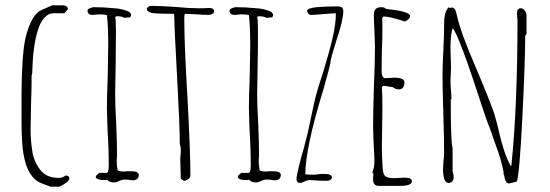

<svg xmlns="http://www.w3.org/2000/svg" viewBox="-20 -686 2068 722"><path d="M146 7Q127 1 113.5 -10Q100 -21 88 -43Q67 -83 63 -158Q61 -192 61 -218V-332Q61 -397 65 -458Q68 -503 74 -534Q80 -565 93 -596Q107 -628 124 -641Q131 -647 151 -655Q164 -660 176 -666H216H219Q220 -665 222 -665L227 -664L231 -661Q234 -658 234 -657Q235 -655 235 -651L222 -636H180Q161 -636 145.5 -617.5Q130 -599 122 -571Q114 -546 109 -512Q104 -478 103 -453Q101 -421 101 -409L99 -404Q99 -348 97 -303L95 -202Q95 -158 101 -121Q106 -81 130 -49Q153 -17 201 -17Q216 -17 226 -26Q241 -26 241 -15Q241 -8 228.5 1.5Q216 11 203 16H170Z M384 -10Q379 -10 376 -9H368Q346 -9 340 -19Q340 -26 348 -31L353 -36H382L386 -40L388 -49L389 -61Q389 -122 386 -170L384 -207L382 -280Q382 -319 385 -397L387 -513Q387 -589 382 -629Q373 -632 352 -632L341 -631Q335 -630 328 -630Q309 -630 309 -647Q309 -651 318 -655Q327 -659 333 -659Q371 -659 409 -655Q432 -654 455 -646Q473 -640 473 -629Q473 -627 470 -621L447 -619Q440 -625 418 -625L413 -622Q416 -613 416 -569Q416 -503 415 -450L413 -331Q413 -286 417 -222Q420 -149 420 -112V-99Q419 -92 419 -81Q419 -58 422 -53L421 -51Q421 -41 443 -41Q452 -41 458 -42H473Q502 -42 502 -28Q502 -19 496 -13.5Q490 -8 480 -8Q471 -8 464 -10Q456 -11 447 -11Q441 -11 429 -6Q417 0 411 0Q388 0 384 -10Z M660 -14 659 -51Q658 -67 658 -87Q658 -97 659 -104L660 -122Q660 -132 656 -146Q656 -213 646 -395Q636 -571 635 -634Q573 -634 552 -637Q532 -642 532 -653Q537 -664 551 -664Q581 -664 638 -660Q690 -655 725 -655H746L767 -656Q785 -656 785 -643Q785 -637 778.5 -633.5Q772 -630 763 -630Q743 -630 721 -632L678 -634Q674 -634 674 -631Q673 -628 673 -612Q673 -515 685 -318Q696 -114 696 -25Q696 -18 687.5 -12Q679 -6 671 -6Z M918 -10Q913 -10 910 -9H902Q880 -9 874 -19Q874 -26 882 -31L887 -36H916L920 -40L922 -49L923 -61Q923 -122 920 -170L918 -207L916 -280Q916 -319 919 -397L921 -513Q921 -589 916 -629Q907 -632 886 -632L875 -631Q869 -630 862 -630Q843 -630 843 -647Q843 -651 852 -655Q861 -659 867 -659Q905 -659 943 -655Q966 -654 989 -646Q1007 -640 1007 -629Q1007 -627 1004 -621L981 -619Q974 -625 952 -625L947 -622Q950 -613 950 -569Q950 -503 949 -450L947 -331Q947 -286 951 -222Q954 -149 954 -112V-99Q953 -92 953 -81Q953 -58 956 -53L955 -51Q955 -41 977 -41Q986 -41 992 -42H1007Q1036 -42 1036 -28Q1036 -19 1030 -13.5Q1024 -8 1014 -8Q1005 -8 998 -10Q990 -11 981 -11Q975 -11 963 -6Q951 0 945 0Q922 0 918 -10Z M1095 -13Q1095 -25 1105 -65L1114 -99Q1128 -147 1129 -155Q1136 -177 1148 -237Q1161 -299 1167.5 -325Q1174 -351 1195 -414Q1219 -493 1231 -544.5Q1243 -596 1243 -636Q1228 -636 1196 -633Q1165 -630 1149 -630Q1143 -630 1139 -635Q1135 -640 1135 -646Q1135 -655 1171 -659Q1207 -662 1246 -662Q1253 -662 1258 -661Q1263 -660 1267 -657Q1271 -651 1271 -646Q1271 -611 1246 -537Q1222 -461 1222 -447Q1219 -431 1199 -360L1192 -336Q1129 -129 1128 -31Q1135 -29 1157 -29Q1169 -29 1178 -31Q1187 -32 1199 -32Q1228 -32 1228 -19Q1228 -6 1205 -6Q1189 -6 1176 -7L1146 -9Q1135 -9 1124 -3Q1112 2 1110 2Q1095 2 1095 -13Z M1383 -8V-21Q1384 -26 1384 -33L1380 -37Q1388 -58 1388 -78Q1388 -101 1385 -144L1383 -210Q1383 -260 1386 -360Q1390 -449 1390 -511L1388 -571Q1386 -598 1386 -631Q1386 -646 1393 -652.5Q1400 -659 1415 -659Q1425 -659 1431 -653Q1433 -652 1460 -649Q1485 -646 1503 -640Q1522 -634 1522 -625Q1522 -615 1503 -605Q1446 -624 1422 -624L1417 -618Q1418 -609 1418 -575Q1418 -532 1416 -498Q1415 -463 1415 -420Q1415 -392 1429 -392L1445 -393Q1453 -394 1462 -394Q1501 -394 1501 -376Q1501 -365 1496 -357.5Q1491 -350 1481 -350Q1466 -350 1458 -358L1426 -363H1421L1416 -358V-355Q1418 -338 1418 -276Q1418 -237 1417 -205L1416 -134Q1416 -95 1419 -54Q1420 -31 1429 -23.5Q1438 -16 1462 -16L1480 -17Q1489 -18 1500 -18Q1529 -18 1529 -5Q1529 13 1485 13H1403Q1385 13 1383 -8Z M1877 -20Q1876 -28 1873 -34L1874 -37Q1866 -84 1840 -152L1822 -204Q1820 -206 1803 -255L1795 -279Q1705 -557 1682 -580Q1674 -553 1674 -510Q1674 -487 1675 -470L1676 -431L1675 -407Q1674 -396 1674 -383Q1674 -361 1676 -345Q1678 -313 1678 -313H1675Q1675 -146 1682 -129V-39Q1686 -31 1686 -18Q1686 -10 1680.5 -4Q1675 2 1667 2Q1646 2 1646 -52L1648 -84Q1650 -99 1650 -117Q1650 -165 1647 -261Q1644 -357 1644 -405Q1644 -434 1647 -494Q1650 -553 1650 -582V-595Q1650 -644 1668 -659L1671 -656L1681 -658Q1685 -657 1690 -652Q1694 -648 1694 -643L1696 -637Q1696 -635 1696.5 -633.5Q1697 -632 1697 -632Q1713 -561 1769 -433Q1826 -298 1840 -254Q1850 -219 1856 -192Q1875 -107 1901 -61L1903 -64Q1926 -286 1926 -609L1925 -621Q1924 -626 1924 -634Q1924 -655 1938 -655Q1947 -655 1953.5 -646Q1960 -637 1960 -626V-559L1955 -551Q1955 -456 1944 -239Q1933 -22 1923 -3L1906 1V2L1905 1L1895 4Q1887 4 1883.5 -2Q1880 -8 1877 -20Z"/></svg>

Font: Amatic SC
Style: Regular
Weight: 400
Designer: Multiple Designers
Foundry: Vernon Adams
Version: Version 2.505